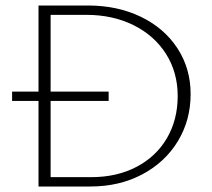

<svg xmlns="http://www.w3.org/2000/svg" viewBox="-20 -678 772 698"><path d="M673 -336Q673 -241 626.5 -164.5Q580 -88 497 -44Q414 0 309 0H120V-311H24V-345H120V-658H300Q407 -658 492 -617Q577 -576 625 -502.5Q673 -429 673 -336ZM626 -329Q626 -415 583.5 -482Q541 -549 465.5 -586.5Q390 -624 294 -624H164V-345H375V-311H164V-34H312Q405 -34 476.5 -71.5Q548 -109 587 -176Q626 -243 626 -329Z"/></svg>

Font: Ysabeau Infant Light
Style: Regular
Weight: 300
Designer: Christian Thalmann (Catharsis Fonts)
Version: Version 0.003